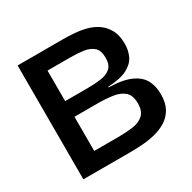

<svg xmlns="http://www.w3.org/2000/svg" viewBox="-131 -693 821 822"><g transform="rotate(-30 280.0 -281.5)"><path d="M55 0V-563H278Q303 -563 332.5 -561Q362 -559 391.5 -551.5Q421 -544 445 -527.5Q469 -511 484 -483.5Q499 -456 499 -414Q499 -382 486.5 -355Q474 -328 441 -310.5Q408 -293 345 -290V-287Q417 -285 456 -266.5Q495 -248 510 -218Q525 -188 525 -151Q525 -108 509.5 -80Q494 -52 467 -35.5Q440 -19 408 -11.5Q376 -4 343.5 -2Q311 0 283 0ZM156 -82H275Q314 -82 347 -86.5Q380 -91 400 -109Q420 -127 420 -165Q420 -205 399.5 -223Q379 -241 344.5 -246Q310 -251 269 -251H156ZM155 -329H266Q301 -329 331 -333Q361 -337 379.5 -352.5Q398 -368 398 -403Q398 -440 379.5 -456Q361 -472 331 -476Q301 -480 266 -480H155Z"/></g></svg>

Font: Darker Grotesque Light
Style: Bold
Weight: 700
Version: Version 1.000;gftools[0.9.28]